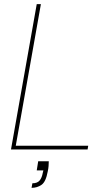

<svg xmlns="http://www.w3.org/2000/svg" viewBox="-20 -720 520 925"><path d="M33 0 157 -700H177L56 -18H405L402 0ZM132 185 136 163Q160 163 171 149.5Q182 136 186 113L189 101H157L164 57H215Q215 67 214 80Q213 93 210 106Q201 156 180 170.5Q159 185 132 185Z"/></svg>

Font: DM Sans 12pt Thin
Style: Italic
Weight: 250
Italic angle: -10°
Version: Version 4.004;gftools[0.9.30]